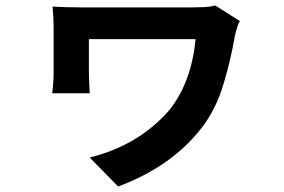

<svg xmlns="http://www.w3.org/2000/svg" viewBox="-20 -580 1040 702"><path d="M767 -560 857 -503Q853 -497 849 -485.5Q845 -474 842 -462.5Q839 -451 838 -445Q824 -362 797 -272Q770 -182 720 -116Q610 28 412 102L308 -4Q485 -48 597 -175Q680 -277 695 -437H305V-312Q305 -304 306 -282Q307 -260 308 -239H171Q176 -281 176 -312V-485Q176 -518 172 -556Q218 -553 275 -553H688Q708 -553 728 -554Q748 -555 767 -560Z"/></svg>

Font: Source Han Sans CN Bold
Style: Bold
Weight: 700
Designer: Ryoko NISHIZUKA 西塚涼子 (kana & ideographs); Paul D. Hunt (Latin, Greek & Cyrillic); Wenlong ZHANG 张文龙 (bopomofo); Sandoll 
Foundry: Adobe Systems Incorporated
Version: Version 1.00;May 30, 2023;FontCreator 11.5.0.2422 32-bit